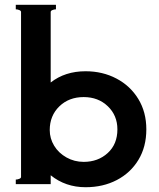

<svg xmlns="http://www.w3.org/2000/svg" viewBox="-20 -770 667 803"><path d="M592 -229Q592 -156 559 -101.5Q526 -47 468.5 -17Q411 13 338 13Q254 13 192 -37V0H46V-19Q53 -19 60.5 -22Q68 -25 68 -30V-720Q68 -725 60.5 -728Q53 -731 46 -731V-750H214V-731Q207 -731 199.5 -728Q192 -725 192 -720V-425Q252 -472 338 -472Q409 -472 467 -441.5Q525 -411 558.5 -356Q592 -301 592 -229ZM471 -229Q471 -287 431 -325.5Q391 -364 330 -364Q268 -364 228 -325Q188 -286 188 -226Q188 -191 206.5 -160.5Q225 -130 258 -111.5Q291 -93 330 -93Q390 -93 430.5 -130Q471 -167 471 -229Z"/></svg>

Font: Aoboshi One
Style: Regular
Weight: 400
Designer: IKIMOJI
Foundry: Natsumi Matsuba
Version: Version 1.000; ttfautohint (v1.8.3)